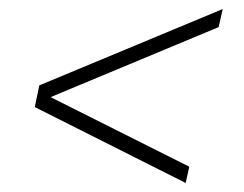

<svg xmlns="http://www.w3.org/2000/svg" viewBox="-20 -466 541 425"><path d="M391 -61 57 -229 67 -277 473 -446 464 -406 92 -251 399 -97Z"/></svg>

Font: Saira SemiCondensed Thin
Style: Italic
Weight: 250
Width: 4
Italic angle: -12°
Designer: Hector Gatti with collaboration of the Omnibus-Type team
Foundry: Omnibus-Type
Version: Version 1.101